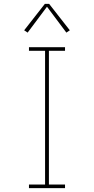

<svg xmlns="http://www.w3.org/2000/svg" viewBox="-20 -981 490 1001"><path d="M131 0V-19H215V-716H131V-735H319V-716H235V-19H319V0ZM124 -811 106 -823 214 -961H236L344 -823L326 -811L225 -946Z"/></svg>

Font: Zed Sans Thin Extended
Style: Regular
Weight: 100
Width: 7
Designer: Belleve Invis
Foundry: Belleve Invis
Version: Version 1.0.0; ttfautohint (v1.8.4)